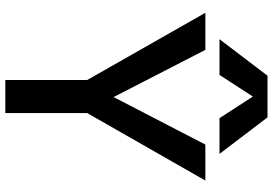

<svg xmlns="http://www.w3.org/2000/svg" viewBox="-168 -830 1000 703"><g transform="rotate(90 331.5 -479.0)"><path d="M334 -905.3 254.9 -783.2H124L257.8 -959H410.2L543.9 -783.2H413.1ZM335.9 -395.5 509.8 -731.4H641.6L394.5 -298.8V1H273.4V-298.8L27.3 -731.4H163.1Z"/></g></svg>

Font: Gen Shin Gothic Medium
Style: Regular
Weight: 500
Designer: [Source Han Sans]
Ryoko NISHIZUKA  (kana & ideographs); Paul D. Hunt (Latin, Greek & Cyrillic); Wenlong ZHANG  (bopomofo
Version: Version 1.002.20150607